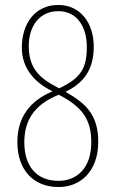

<svg xmlns="http://www.w3.org/2000/svg" viewBox="-20 -744 465 774"><path d="M216 10C306 10 376 -55 376 -172C376 -280 328 -326 244 -374C315 -408 358 -461 358 -556C358 -650 305 -724 215 -724C121 -724 68 -649 68 -552C68 -469 119 -411 192 -376C102 -338 50 -273 50 -171C50 -61 113 10 216 10ZM219 -388C137 -428 96 -471 96 -558C96 -641 141 -699 215 -699C297 -699 330 -627 330 -556C330 -469 307 -430 219 -388ZM216 -15C125 -15 78 -77 78 -170C78 -253 113 -321 217 -362C315 -312 348 -259 348 -170C348 -70 293 -15 216 -15Z"/></svg>

Font: Noto Serif Lao ExtraCondensed Thin
Style: Regular
Weight: 100
Width: 2
Designer: Monotype Design Team
Foundry: Monotype Imaging Inc.
Version: Version 2.003